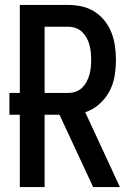

<svg xmlns="http://www.w3.org/2000/svg" viewBox="-20 -755 540 775"><path d="M356 0 220 -292H160V0H60V-292H18V-380H60V-735H255Q283 -735 310.5 -729Q338 -723 361.5 -708Q385 -693 402.5 -671Q420 -649 430 -623Q440 -597 444 -569Q448 -541 448 -514Q448 -481 442.5 -448Q437 -415 421.5 -386Q406 -357 380.5 -334.5Q355 -312 324 -302L464 0ZM160 -380H255Q271 -380 285.5 -385Q300 -390 311 -400.5Q322 -411 329.5 -425Q337 -439 341 -453.5Q345 -468 346.5 -483Q348 -498 348 -514Q348 -529 346.5 -544Q345 -559 341 -574Q337 -589 329.5 -602.5Q322 -616 311 -626.5Q300 -637 285.5 -642Q271 -647 255 -647H160Z"/></svg>

Font: Iosevka Semibold
Style: Regular
Weight: 600
Monospace: yes
Designer: Belleve Invis
Foundry: Belleve Invis
Version: Version 33.2.3; ttfautohint (v1.8.4)